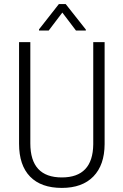

<svg xmlns="http://www.w3.org/2000/svg" viewBox="-20 -919 610 949"><path d="M497.1 -710.9V-206.5Q496.6 -103.5 441.7 -46.9Q386.7 9.8 285.6 9.8Q183.1 9.8 128.7 -46.1Q74.2 -102.1 74.2 -208.5V-710.9H129.9V-210.4Q129.9 -42 285.6 -42Q439 -42 440.9 -205.6V-710.9ZM404.3 -772.9V-768.1H355.5L288.1 -856.9L220.7 -768.1H172.9V-773.9L271 -898.9H304.7Z"/></svg>

Font: Roboto Condensed Light
Style: Regular
Weight: 300
Designer: Google
Version: Version 2.134; 2016